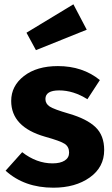

<svg xmlns="http://www.w3.org/2000/svg" viewBox="-20 -855 520 892"><path d="M321 -835 383 -717 147 -622 103 -703ZM249 -548Q364 -548 444 -483L386 -394Q321 -435 255 -435Q191 -435 191 -395Q191 -373 211 -360Q231 -347 300 -327Q383 -303 423.5 -264.5Q464 -226 464 -158Q464 -78 397 -30.5Q330 17 228 17Q93 17 6 -62L83 -148Q150 -96 224 -96Q260 -96 280.5 -109Q301 -122 301 -146Q301 -173 281 -186.5Q261 -200 189 -220Q32 -265 32 -386Q32 -456 91.5 -502Q151 -548 249 -548Z"/></svg>

Font: Fira Sans
Style: Bold
Weight: 700
Designer: bBox Type GmbH & Carrois Corporate GbR & Edenspiekermann AG
Foundry: bBox Type GmbH & Carrois Corporate GbR & Edenspiekermann AG
Version: Version 4.301;PS 004.301;hotconv 1.0.88;makeotf.lib2.5.64775